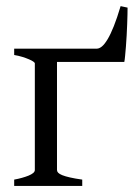

<svg xmlns="http://www.w3.org/2000/svg" viewBox="-20 -615 452 635"><path d="M26.9 0V-21Q40.5 -23.4 52.7 -26.9Q64.9 -30.3 74.5 -34.2Q84 -38.1 89.6 -42.7Q95.2 -47.4 95.2 -52.7V-405.8Q95.2 -407.7 90.1 -411.4Q85 -415 75.7 -418.9Q66.4 -422.9 54 -426.8Q41.5 -430.7 26.9 -433.1V-454.1H300.3Q308.1 -454.1 316.9 -461.2Q325.7 -468.3 335.7 -484.9Q345.7 -501.5 356.4 -528.3Q367.2 -555.2 378.9 -594.7L401.9 -589.8Q401.9 -581.5 401.6 -566.9Q401.4 -552.2 400.6 -534.7Q399.9 -517.1 398.9 -497.8Q397.9 -478.5 396.5 -461.4Q395 -444.3 393.8 -430.7Q392.6 -417 391.1 -410.2H168.5V-52.7Q168.5 -47.9 172.4 -43.7Q176.3 -39.6 186 -35.6Q195.8 -31.7 211.7 -28.1Q227.5 -24.4 252 -21V0Z"/></svg>

Font: Gentium Plus Cyr
Style: Regular
Weight: 400
Designer: J. Victor Gaultney, Annie Olsen, Iska Routamaa, Becca Hirsbrunner
Foundry: SIL International
Version: Version 5.000